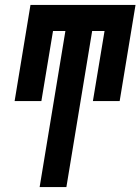

<svg xmlns="http://www.w3.org/2000/svg" viewBox="-20 -755 567 775"><path d="M140 0 244 -630H194L147 -347H39L103 -735H527L463 -347H355L402 -630H352L248 0Z"/></svg>

Font: Iosevka SS04 Extrabold
Style: Italic
Weight: 800
Italic angle: -9°
Monospace: yes
Designer: Belleve Invis
Foundry: Belleve Invis
Version: Version 19.0.0; ttfautohint (v1.8.4)